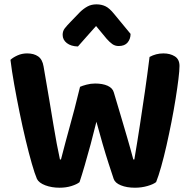

<svg xmlns="http://www.w3.org/2000/svg" viewBox="-20 -857 881 883"><path d="M348.1 -457.7Q358 -462.3 377.6 -467.6Q397.2 -472.9 417.5 -472.9Q452 -472.9 475.1 -462.5Q498.1 -452 503.5 -431.8Q521.9 -371 536.7 -320.4Q551.6 -269.8 565.5 -222.5Q579.4 -175.2 593.1 -123.5H597.8Q612.2 -208.2 623.9 -285.1Q635.6 -362 646.7 -437.8Q657.7 -513.6 667.8 -595.1Q697.6 -611.4 731.5 -611.4Q762.4 -611.4 783.9 -597.9Q805.5 -584.5 805.5 -553.6Q805.5 -532.6 800.6 -493.1Q795.8 -453.6 787.6 -402.5Q779.4 -351.3 768.6 -296.1Q757.7 -240.9 745.7 -187.7Q733.7 -134.5 721.3 -90.8Q709 -47 698 -19.6Q685 -9.3 657.8 -1.5Q630.6 6.3 600.7 6.3Q562.9 6.3 536 -4.7Q509.1 -15.6 502.8 -34.2Q492.8 -63.9 479.4 -105.3Q466 -146.6 451.7 -196Q437.5 -245.3 423.4 -297.1Q411 -246.3 397 -194.1Q382.9 -141.9 369.6 -96.5Q356.4 -51 345.7 -19.2Q333.4 -9.3 308.7 -1.5Q283.9 6.3 254.1 6.3Q217.5 6.3 188.2 -4.8Q158.8 -16 149.9 -34.2Q139.9 -57.2 126.4 -104.3Q112.9 -151.3 98.2 -212.5Q83.5 -273.7 70 -339.9Q56.5 -406.1 45.3 -469Q34.1 -531.8 28.1 -581.8Q39.7 -592.8 60.3 -602.1Q80.8 -611.4 104.7 -611.4Q135.9 -611.4 155.5 -597.6Q175.1 -583.8 180.4 -551.3Q196 -462.5 206.7 -397.6Q217.4 -332.6 225.6 -283.9Q233.8 -235.1 240.9 -196.6Q248 -158.2 255.7 -123.5H260.4Q271.1 -165.2 280.8 -201.5Q290.5 -237.9 300.8 -275.1Q311.2 -312.4 322.8 -356.5Q334.3 -400.5 348.1 -457.7ZM470.3 -678.8 421.8 -737.4Q396.8 -708.7 378.3 -688.5Q359.8 -668.3 338.4 -643.3Q306.6 -644 287.3 -658.9Q268.1 -673.9 268.1 -696.8Q268.1 -713.7 277.5 -726.2Q287 -738.6 304.6 -756.6L347.8 -801.4Q364.7 -817.7 382.5 -827.3Q400.2 -837 423.8 -837Q446.4 -837 464.8 -828.3Q483.2 -819.7 505.1 -792.5L580.5 -701.1Q580.5 -678.2 567.1 -661.8Q553.7 -645.3 525.8 -645.3Q509.2 -645.3 496.4 -654.4Q483.6 -663.6 470.3 -678.8Z"/></svg>

Font: Baloo Tammudu 2
Style: Regular
Weight: 400
Designer: Maithili Shingre, Omkar Shende and Ek Type
Foundry: Ek Type
Version: Version 1.700